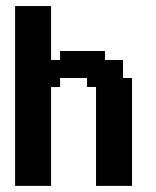

<svg xmlns="http://www.w3.org/2000/svg" viewBox="-20 -608 511 628"><path d="M29.4 -588.2H58.8V-558.8H29.4ZM58.8 -588.2H88.2V-558.8H58.8ZM88.2 -588.2H117.6V-558.8H88.2ZM117.6 -588.2H147.1V-558.8H117.6ZM117.6 -558.8H147.1V-529.4H117.6ZM117.6 -529.4H147.1V-500H117.6ZM88.2 -529.4H117.6V-500H88.2ZM58.8 -529.4H88.2V-500H58.8ZM58.8 -558.8H88.2V-529.4H58.8ZM29.4 -558.8H58.8V-529.4H29.4ZM88.2 -558.8H117.6V-529.4H88.2ZM29.4 -529.4H58.8V-500H29.4ZM29.4 -500H58.8V-470.6H29.4ZM29.4 -470.6H58.8V-441.2H29.4ZM58.8 -470.6H88.2V-441.2H58.8ZM88.2 -470.6H117.6V-441.2H88.2ZM117.6 -470.6H147.1V-441.2H117.6ZM117.6 -500H147.1V-470.6H117.6ZM88.2 -500H117.6V-470.6H88.2ZM58.8 -500H88.2V-470.6H58.8ZM29.4 -441.2H58.8V-411.8H29.4ZM58.8 -441.2H88.2V-411.8H58.8ZM88.2 -441.2H117.6V-411.8H88.2ZM29.4 -382.4H58.8V-352.9H29.4ZM29.4 -411.8H58.8V-382.4H29.4ZM88.2 -29.4H117.6V0H88.2ZM58.8 -29.4H88.2V0H58.8ZM29.4 -58.8H58.8V-29.4H29.4ZM29.4 -88.2H58.8V-58.8H29.4ZM29.4 -29.4H58.8V0H29.4ZM176.5 -441.2H205.9V-411.8H176.5ZM117.6 -441.2H147.1V-411.8H117.6ZM205.9 -441.2H235.3V-411.8H205.9ZM235.3 -441.2H264.7V-411.8H235.3ZM264.7 -441.2H294.1V-411.8H264.7ZM294.1 -441.2H323.5V-411.8H294.1ZM323.5 -411.8H352.9V-382.4H323.5ZM294.1 -411.8H323.5V-382.4H294.1ZM294.1 -382.4H323.5V-352.9H294.1ZM352.9 -411.8H382.4V-382.4H352.9ZM352.9 -382.4H382.4V-352.9H352.9ZM323.5 -382.4H352.9V-352.9H323.5ZM294.1 -352.9H323.5V-323.5H294.1ZM264.7 -352.9H294.1V-323.5H264.7ZM323.5 -352.9H352.9V-323.5H323.5ZM352.9 -352.9H382.4V-323.5H352.9ZM382.4 -352.9H411.8V-323.5H382.4ZM382.4 -323.5H411.8V-294.1H382.4ZM382.4 -294.1H411.8V-264.7H382.4ZM382.4 -264.7H411.8V-235.3H382.4ZM382.4 -235.3H411.8V-205.9H382.4ZM382.4 -205.9H411.8V-176.5H382.4ZM382.4 -176.5H411.8V-147.1H382.4ZM382.4 -147.1H411.8V-117.6H382.4ZM382.4 -117.6H411.8V-88.2H382.4ZM352.9 -117.6H382.4V-88.2H352.9ZM352.9 -88.2H382.4V-58.8H352.9ZM352.9 -58.8H382.4V-29.4H352.9ZM323.5 -58.8H352.9V-29.4H323.5ZM294.1 -58.8H323.5V-29.4H294.1ZM294.1 -117.6H323.5V-88.2H294.1ZM294.1 -88.2H323.5V-58.8H294.1ZM323.5 -88.2H352.9V-58.8H323.5ZM323.5 -117.6H352.9V-88.2H323.5ZM323.5 -147.1H352.9V-117.6H323.5ZM294.1 -147.1H323.5V-117.6H294.1ZM294.1 -176.5H323.5V-147.1H294.1ZM294.1 -205.9H323.5V-176.5H294.1ZM294.1 -235.3H323.5V-205.9H294.1ZM294.1 -264.7H323.5V-235.3H294.1ZM294.1 -294.1H323.5V-264.7H294.1ZM294.1 -323.5H323.5V-294.1H294.1ZM323.5 -323.5H352.9V-294.1H323.5ZM323.5 -294.1H352.9V-264.7H323.5ZM323.5 -264.7H352.9V-235.3H323.5ZM323.5 -235.3H352.9V-205.9H323.5ZM323.5 -205.9H352.9V-176.5H323.5ZM323.5 -176.5H352.9V-147.1H323.5ZM352.9 -147.1H382.4V-117.6H352.9ZM352.9 -176.5H382.4V-147.1H352.9ZM352.9 -205.9H382.4V-176.5H352.9ZM352.9 -235.3H382.4V-205.9H352.9ZM352.9 -264.7H382.4V-235.3H352.9ZM352.9 -294.1H382.4V-264.7H352.9ZM352.9 -323.5H382.4V-294.1H352.9ZM294.1 -29.4H323.5V0H294.1ZM117.6 -29.4H147.1V0H117.6ZM117.6 -58.8H147.1V-29.4H117.6ZM88.2 -58.8H117.6V-29.4H88.2ZM58.8 -58.8H88.2V-29.4H58.8ZM58.8 -294.1H88.2V-264.7H58.8ZM58.8 -323.5H88.2V-294.1H58.8ZM29.4 -352.9H58.8V-323.5H29.4ZM58.8 -382.4H88.2V-352.9H58.8ZM88.2 -411.8H117.6V-382.4H88.2ZM117.6 -411.8H147.1V-382.4H117.6ZM147.1 -411.8H176.5V-382.4H147.1ZM147.1 -382.4H176.5V-352.9H147.1ZM147.1 -352.9H176.5V-323.5H147.1ZM117.6 -352.9H147.1V-323.5H117.6ZM88.2 -352.9H117.6V-323.5H88.2ZM117.6 -323.5H147.1V-294.1H117.6ZM117.6 -294.1H147.1V-264.7H117.6ZM117.6 -264.7H147.1V-235.3H117.6ZM117.6 -88.2H147.1V-58.8H117.6ZM88.2 -88.2H117.6V-58.8H88.2ZM88.2 -294.1H117.6V-264.7H88.2ZM88.2 -323.5H117.6V-294.1H88.2ZM88.2 -382.4H117.6V-352.9H88.2ZM117.6 -382.4H147.1V-352.9H117.6ZM176.5 -411.8H205.9V-382.4H176.5ZM205.9 -411.8H235.3V-382.4H205.9ZM235.3 -411.8H264.7V-382.4H235.3ZM264.7 -411.8H294.1V-382.4H264.7ZM264.7 -382.4H294.1V-352.9H264.7ZM235.3 -382.4H264.7V-352.9H235.3ZM205.9 -382.4H235.3V-352.9H205.9ZM176.5 -382.4H205.9V-352.9H176.5ZM58.8 -411.8H88.2V-382.4H58.8ZM58.8 -88.2H88.2V-58.8H58.8ZM58.8 -352.9H88.2V-323.5H58.8ZM29.4 -323.5H58.8V-294.1H29.4ZM29.4 -294.1H58.8V-264.7H29.4ZM29.4 -117.6H58.8V-88.2H29.4ZM58.8 -117.6H88.2V-88.2H58.8ZM88.2 -117.6H117.6V-88.2H88.2ZM117.6 -117.6H147.1V-88.2H117.6ZM88.2 -264.7H117.6V-235.3H88.2ZM58.8 -264.7H88.2V-235.3H58.8ZM29.4 -264.7H58.8V-235.3H29.4ZM29.4 -235.3H58.8V-205.9H29.4ZM29.4 -205.9H58.8V-176.5H29.4ZM29.4 -176.5H58.8V-147.1H29.4ZM58.8 -176.5H88.2V-147.1H58.8ZM58.8 -147.1H88.2V-117.6H58.8ZM88.2 -147.1H117.6V-117.6H88.2ZM29.4 -147.1H58.8V-117.6H29.4ZM117.6 -147.1H147.1V-117.6H117.6ZM117.6 -176.5H147.1V-147.1H117.6ZM117.6 -205.9H147.1V-176.5H117.6ZM117.6 -235.3H147.1V-205.9H117.6ZM88.2 -235.3H117.6V-205.9H88.2ZM58.8 -235.3H88.2V-205.9H58.8ZM58.8 -205.9H88.2V-176.5H58.8ZM88.2 -176.5H117.6V-147.1H88.2ZM88.2 -205.9H117.6V-176.5H88.2ZM323.5 -29.4H352.9V0H323.5ZM352.9 -29.4H382.4V0H352.9ZM382.4 -29.4H411.8V0H382.4ZM382.4 -58.8H411.8V-29.4H382.4ZM382.4 -88.2H411.8V-58.8H382.4Z"/></svg>

Font: Jersey 20
Style: Regular
Weight: 400
Designer: Sarah Cadigan-Fried
Version: Version 1.000; ttfautohint (v1.8.4.7-5d5b)